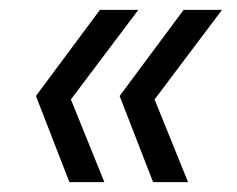

<svg xmlns="http://www.w3.org/2000/svg" viewBox="-20 -490 482 390"><path d="M291 -120 223 -295 353 -470H431L294 -288L362 -120ZM121 -120 53 -295 183 -470H261L124 -288L192 -120Z"/></svg>

Font: DM Sans 36pt Light
Style: Italic
Weight: 300
Italic angle: -10°
Designer: Colophon Foundry, Jonny Pinhorn
Foundry: Colophon Foundry
Version: Version 4.004;gftools[0.9.30]